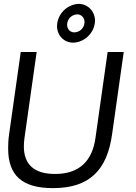

<svg xmlns="http://www.w3.org/2000/svg" viewBox="-20 -960 701 990"><path d="M274 -826C274 -778 309 -740 358 -740C416 -742 468 -790 470 -853C470 -900 434 -940 386 -940C328 -938 276 -890 274 -826ZM364 -793C341 -793 326 -810 326 -833C327 -864 351 -885 378 -886C400 -886 416 -868 416 -846C415 -815 391 -794 364 -793ZM253 10C440 10 532 -81 558 -268L618 -692H535L472 -247C455 -128 387 -63 264 -63C156 -63 103 -112 103 -205C103 -218 104 -232 106 -247L169 -692H87L27 -268C23 -242 22 -217 22 -195C22 -57 92 10 253 10Z"/></svg>

Font: Cantarell
Style: Oblique
Weight: 400
Italic angle: -8°
Designer: Dave Crossland
Version: Version 0.024